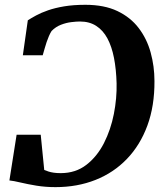

<svg xmlns="http://www.w3.org/2000/svg" viewBox="-20 -771 692 800"><path d="M335.8 -751Q414.3 -751 469 -725Q523.7 -699 557.8 -654.2Q592 -609.4 607.7 -552.3Q623.5 -495.3 623.6 -433.3Q624.2 -329.9 594.2 -248.1Q564.1 -166.3 508.9 -108.9Q453.7 -51.4 378 -21.4Q302.2 8.7 211.3 8.7Q169.3 8.7 131.9 2.6Q94.6 -3.6 65.6 -10.5Q36.6 -17.4 19.2 -19.2L49.2 -209.6H149.7L164.3 -62.9Q172.5 -59.4 182.1 -56.3Q191.7 -53.2 204.2 -51.4Q216.7 -49.6 232.9 -49.6Q295.3 -49.6 340 -84.3Q384.7 -118.9 413.2 -174.8Q441.6 -230.8 454.5 -296.5Q467.3 -362.2 465.8 -423.9Q464.2 -482.2 455 -529.6Q445.7 -577.1 427.6 -610.9Q409.4 -644.7 381.1 -663Q352.8 -681.4 313 -681.4Q298.4 -681.4 277.1 -678.8Q255.9 -676.3 233.9 -667.8Q211.9 -659.3 194.9 -641.8Q189.1 -632.7 184 -621Q178.9 -609.3 174.4 -596.1Q169.9 -582.9 166 -568.8Q162 -554.7 158 -540.8H75.2L95.9 -686.4Q110.1 -695.6 130.8 -706.8Q151.4 -718 180.4 -728.1Q209.4 -738.2 247.8 -744.6Q286.3 -751 335.8 -751Z"/></svg>

Font: Merriweather Light
Style: Italic
Weight: 300
Italic angle: -7.8°
Designer: Eben Sorkin
Foundry: Eben Sorkin
Version: Version 2.101